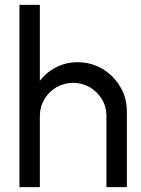

<svg xmlns="http://www.w3.org/2000/svg" viewBox="-20 -770 582 790"><path d="M502 -311.5V0H418V-292.5Q418 -330.5 399.5 -361.5Q381 -392.5 349.8 -410.8Q318.5 -429 281 -429Q243 -429 212 -410.8Q181 -392.5 162.5 -361.5Q144 -330.5 144 -292.5V0H60V-750H144V-437.5Q170.5 -472.5 211 -493.2Q251.5 -514 299 -514Q355 -514 401 -486.8Q447 -459.5 474.5 -413.5Q502 -367.5 502 -311.5Z"/></svg>

Font: Urbanist Medium
Style: Regular
Weight: 500
Designer: Corey Hu
Foundry: Corey Hu
Version: Version 1.321; ttfautohint (v1.8.4.7-5d5b)